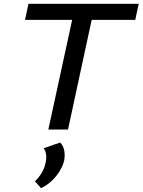

<svg xmlns="http://www.w3.org/2000/svg" viewBox="-20 -678 746 1005"><path d="M233 0 376 -658H478L336 0ZM111 -574 129 -658H706L688 -574ZM195 307 163 271Q184 251 199 225.5Q214 200 219 172Q224 149 221 129Q218 109 208 98L295 68Q311 84 316 108.5Q321 133 316 162Q310 188 293 216.5Q276 245 251 268.5Q226 292 195 307Z"/></svg>

Font: Ysabeau SemiBold
Style: Italic
Weight: 600
Italic angle: -12°
Designer: Christian Thalmann (Catharsis Fonts)
Version: Version 2.002